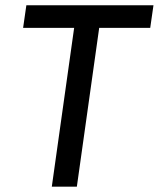

<svg xmlns="http://www.w3.org/2000/svg" viewBox="-20 -702 597 722"><path d="M557.1 -682.1 544.9 -597.2H353L269 0H174.8L258.8 -597.2H66.9L79.1 -682.1Z"/></svg>

Font: Myanmar Pyu Pro
Style: Regular
Weight: 400
Designer: Khon Soe Zaw Thu
Foundry: PaOh Unicode
Version: Version 2.00 April 29, 2017